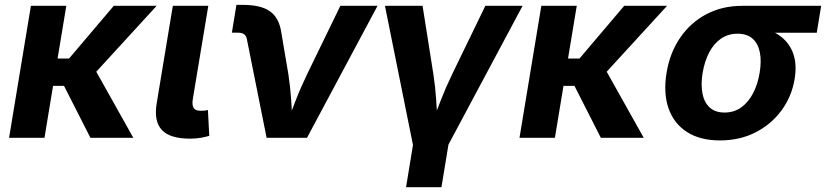

<svg xmlns="http://www.w3.org/2000/svg" viewBox="-20 -570 3416 794"><path d="M254.2 -545.9 163.9 0H17.5L107.8 -545.9ZM627.8 -545.9 324.5 -214.9H162.1L180.6 -327.9H265.5L450.5 -545.9ZM354 0 242 -220.3 365.7 -295.6 531.4 0Z M766.3 3.4Q682.6 3.4 649.3 -32.6Q615.9 -68.6 627.8 -141.7L694.7 -545.9H841.4L777.6 -161.8Q773.4 -135.8 780.5 -123.8Q787.7 -111.9 810 -111.9Q821.7 -111.9 828.4 -112.7Q835 -113.6 839.8 -115.3L845.4 -8.3Q833.9 -4.6 813.1 -0.6Q792.4 3.4 766.3 3.4Z M1082.6 0 1001 -407.8Q998.2 -422 989.5 -428.4Q980.9 -434.8 964.3 -434.8H938.9L957.7 -549.8H985.2Q1059.6 -549.8 1097.3 -522.6Q1135 -495.5 1143.6 -433.9L1172.6 -262.5Q1180.8 -209.3 1184.3 -155Q1187.7 -100.6 1190.9 -43.1H1159.7Q1182.2 -101 1203.1 -155.2Q1224 -209.3 1249.8 -262.5L1387.5 -545.9H1541.2L1249.5 0Z M1688.7 34 1571.9 -545.9H1727.5L1772.3 -262.5Q1780.5 -209.6 1783.9 -155.3Q1787.3 -101 1790.8 -43.1H1759.3Q1781.8 -101 1802.8 -155.2Q1823.8 -209.3 1849.6 -262.5L1987.1 -545.9H2141.1L1831.3 34ZM1659.2 204.1 1693.3 -3.9H1839.8L1805.6 204.1Z M2365.1 -545.9 2274.7 0H2128.3L2218.6 -545.9ZM2738.6 -545.9 2435.3 -214.9H2273L2291.5 -327.9H2376.4L2561.3 -545.9ZM2464.8 0 2352.9 -220.3 2476.6 -295.6 2642.2 0Z M2957.3 10.7Q2875 10.7 2820.8 -24.2Q2766.7 -59.1 2744.7 -121.9Q2722.8 -184.8 2736.4 -268.7Q2750.3 -352.5 2793.2 -414.7Q2836 -477 2901.6 -511.5Q2967.2 -545.9 3049.3 -545.9H3375.9L3357.6 -434.5H3119.4L3030.3 -430.6Q2991.2 -430.6 2961.5 -410.1Q2931.9 -389.6 2912.9 -353.4Q2893.9 -317.1 2885.7 -269Q2877.9 -221.5 2884.8 -184.4Q2891.7 -147.2 2914.4 -125.9Q2937.2 -104.6 2976.3 -104.6Q3015.4 -104.6 3045 -125.7Q3074.6 -146.8 3094.1 -183.9Q3113.6 -221.1 3121.4 -269Q3129.6 -317.6 3122.2 -353.8Q3114.8 -390.1 3092 -410.4Q3069.2 -430.6 3030.3 -430.6L3036.3 -466.1Q3095.7 -466.1 3142.5 -452Q3189.2 -438 3219.9 -409.8Q3250.6 -381.7 3262.9 -340.1Q3275.3 -298.5 3266 -242.9Q3254.4 -171.6 3212.4 -114.1Q3170.3 -56.6 3105 -22.9Q3039.7 10.7 2957.3 10.7Z"/></svg>

Font: Inter Variable
Style: Italic
Weight: 400
Italic angle: -9.39999°
Designer: Rasmus Andersson
Foundry: rsms
Version: Version 4.001;git-9221beed3